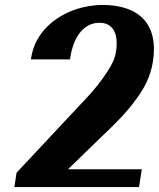

<svg xmlns="http://www.w3.org/2000/svg" viewBox="-20 -741 642 776"><path d="M105 -501H263L264 -508C277 -593 319 -649 382 -649C436 -649 460 -606 449 -534C444 -502 432 -480 416 -455C391 -415 361 -378 326 -341L47 -43L38 15H542L553 -57H255L391 -189C442 -237 491 -285 531 -341C562 -383 588 -429 598 -492C622 -644 541 -721 395 -721C356 -721 321 -714 288 -704C200 -674 122 -609 106 -508Z"/></svg>

Font: Aerodynamic
Style: BdObl
Weight: 500
Designer: Google
Version: Version 2.000980; 2014